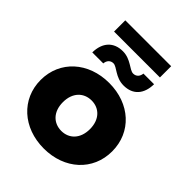

<svg xmlns="http://www.w3.org/2000/svg" viewBox="-248 -1019 1160 1160"><g transform="rotate(45 332.5 -439.0)"><path d="M333 9C511 9 638 -108 638 -271C638 -435 511 -551 333 -551C156 -551 27 -435 27 -271C27 -108 156 9 333 9ZM333 -141C267 -141 217 -188 217 -271C217 -354 267 -401 333 -401C398 -401 448 -354 448 -271C448 -188 398 -141 333 -141ZM405 -601C485 -601 529 -653 530 -737H439C437 -712 421 -693 395 -693C363 -693 325 -745 256 -745C178 -745 131 -695 130 -609H224C226 -635 242 -653 267 -653C298 -653 334 -601 405 -601ZM526 -791V-887H134V-791Z"/></g></svg>

Font: Montserrat-Alt1 ExtBd
Style: Regular
Weight: 800
Designer: Differentunic
Foundry: Differentunic
Version: Version 7.222